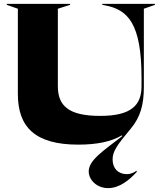

<svg xmlns="http://www.w3.org/2000/svg" viewBox="-20 -732 833 989"><path d="M537 237C598 237 649 192 684 154V147C671 156 655 165 633 165C590 165 560 137 560 89C560 48 583 15 655 -71C703 -129 721 -193 721 -283V-687L778 -707V-712H507V-707L523 -704C638 -682 709 -611 709 -332V-288C709 -190 656 -135 496 -135C332 -135 278 -188 278 -288V-687L341 -707V-712H15V-707L72 -687V-248C72 -77 161 13 383 13C481 13 555 -3 608 -35L610 -31C512 45 437 93 437 151C437 194 478 237 537 237Z"/></svg>

Font: Nyght Serif Dark
Style: Regular
Weight: 800
Designer: Maksym Kobuzan
Version: Version 0.410;Glyphs 3.1.2 (3151)